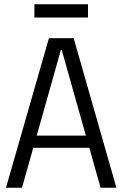

<svg xmlns="http://www.w3.org/2000/svg" viewBox="-20 -879 574 899"><path d="M209 -700H325L525 0H451L269 -645H265L83 0H8ZM120 -244H413V-187H120ZM392 -859V-797H141V-859Z"/></svg>

Font: Pathway Extreme SemiCondensed Light
Style: Regular
Weight: 300
Width: 4
Version: Version 1.001;gftools[0.9.26]